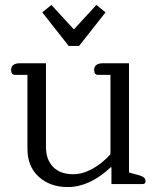

<svg xmlns="http://www.w3.org/2000/svg" viewBox="-20 -745 637 777"><path d="M151 -695 188 -725 279 -626 370 -725 407 -695 300 -559H258ZM91 -143V-442H41Q25 -442 25 -462Q25 -476 34.5 -482.5Q44 -489 60 -489H166V-149Q166 -100 194.5 -70Q223 -40 276 -40Q315 -40 354.5 -62Q394 -84 427 -121V-442H377Q361 -442 361 -462Q361 -476 370.5 -482.5Q380 -489 396 -489H502V-47L542 -36Q556 -32 562.5 -26.5Q569 -21 569 -12Q569 0 557 0H431V-68H428Q343 12 254 12Q183 12 137 -29.5Q91 -71 91 -143Z"/></svg>

Font: Maitree
Style: Regular
Weight: 400
Designer: CadsonDemak Team
Foundry: CadsonDemak
Version: Version 1.001